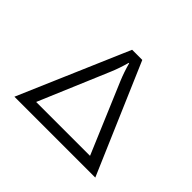

<svg xmlns="http://www.w3.org/2000/svg" viewBox="-168 -1048 1336 1336"><g transform="rotate(45 500.0 -380.0)"><path d="M450.2 -785.2H550.3L897.9 24.9H102.1ZM765.1 -56.2 545.9 -575.2Q521 -634.8 502 -704.1H498Q478.5 -632.8 454.1 -575.2L234.9 -56.2Z"/></g></svg>

Font: FORM UDPGothic
Style: Regular
Weight: 400
Foundry: Pronama LLC
Version: Version 1.05101